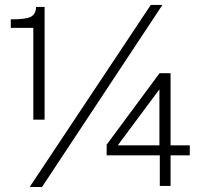

<svg xmlns="http://www.w3.org/2000/svg" viewBox="-20 -751 810 775"><path d="M114.5 -268V-638.5H23.5V-673Q84 -672.5 104.5 -683.2Q125 -694 125.5 -723H160V-268ZM635.5 -731 149.5 4 100 3.5 588.5 -731ZM624 -455.5H668.5V-164.5H746V-124H668.5V-0.5H625V-124H410.5V-167ZM455.5 -164.5H623.5V-390.5Z"/></svg>

Font: Public Sans ExtraLight
Style: Regular
Weight: 250
Designer: The Public Sans Project Authors: Dan O. Williams and USWDS (Libre Franklin designed by Pablo Impallari and Rodrigo Fuenz
Version: Version 1.007